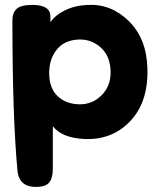

<svg xmlns="http://www.w3.org/2000/svg" viewBox="-20 -516 642 779"><path d="M194.3 -3.9V168Q194.3 205.1 180.7 223.1Q167 241.2 132.8 242.2Q57.6 246.1 50.8 175.8Q30.3 -44.9 30.3 -434.6Q30.3 -463.9 47.4 -480Q64.5 -496.1 112.3 -496.1Q184.6 -496.1 184.6 -448.2V-425.8Q203.1 -454.1 243.7 -474.1Q284.2 -494.1 335.9 -496.1Q431.6 -501 503.4 -429.7Q575.2 -358.4 578.1 -237.3Q582 -101.6 507.8 -23.9Q433.6 53.7 320.3 47.9Q230.5 43 194.3 -3.9ZM301.8 -92.8Q355.5 -91.8 393.1 -130.4Q430.7 -168.9 428.7 -227.5Q426.8 -290 387.7 -324.2Q348.6 -358.4 296.9 -355.5Q239.3 -352.5 208.5 -312.5Q177.7 -272.5 179.7 -212.9Q181.6 -155.3 215.3 -124.5Q249 -93.8 301.8 -92.8Z"/></svg>

Font: Gen Jyuu GothicX Heavy
Style: Bold
Weight: 900
Designer: [Source Han Sans]
Ryoko NISHIZUKA  (kana & ideographs); Paul D. Hunt (Latin, Greek & Cyrillic); Wenlong ZHANG  (bopomofo
Version: Version 1.002.20150607